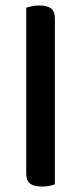

<svg xmlns="http://www.w3.org/2000/svg" viewBox="-20 -677 296 703"><path d="M133 6Q104 6 90 -5Q76 -16 76 -42V-649Q83 -651 96 -654Q109 -657 124 -657Q153 -657 167 -646Q181 -635 181 -609V-2Q173 1 160.5 3.5Q148 6 133 6Z"/></svg>

Font: Baloo Paaji 2 Medium
Style: Regular
Weight: 500
Designer: Shuchita Grover, Noopur Datye and Ek Type
Foundry: Ek Type
Version: Version 1.640;hotconv 1.0.111;makeotfexe 2.5.65597; ttfautoh